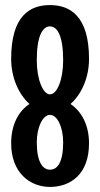

<svg xmlns="http://www.w3.org/2000/svg" viewBox="-20 -729 395 757"><path d="M331 -164C331 -237 301 -290 258 -319C301 -357 331 -422 331 -497C331 -665 257 -709 177 -709C98 -709 24 -667 24 -497C24 -423 54 -357 96 -319C54 -291 24 -239 24 -164C24 -48 98 8 177 8C257 8 331 -41 331 -164ZM229 -491C229 -417 206 -357 177 -357C149 -357 125 -417 125 -491C125 -590 149 -625 177 -625C206 -625 229 -588 229 -491ZM229 -168C229 -88 206 -60 177 -60C149 -60 125 -89 125 -168C125 -228 149 -276 177 -276C206 -276 229 -228 229 -168Z"/></svg>

Font: Mouse Memoirs
Style: Regular
Weight: 400
Designer: Astigmatic (AOETI)
Foundry: Astigmatic (AOETI)
Version: Version 1.000